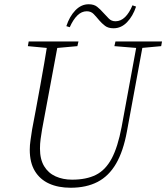

<svg xmlns="http://www.w3.org/2000/svg" viewBox="-20 -869 782 903"><path d="M217 -642 111 -652 115 -674H349L344 -652L233 -642ZM312 14Q254 14 211 -5.5Q168 -25 144 -64.5Q120 -104 120 -165Q120 -186 123.5 -209.5Q127 -233 131 -260L148 -350Q160 -413 169.5 -467Q179 -521 188 -571.5Q197 -622 205 -674H255L178 -261Q174 -237 171 -215Q168 -193 168 -170Q168 -120 187.5 -87.5Q207 -55 241.5 -39.5Q276 -24 319 -24Q386 -24 431 -46.5Q476 -69 505 -123Q534 -177 552 -272L626 -674H655L577 -251Q560 -158 526 -99.5Q492 -41 439 -13.5Q386 14 312 14ZM628 -643 518 -652 523 -674H742L738 -652L641 -643ZM292 -746Q307 -792 334.5 -820.5Q362 -849 397 -849Q422 -849 437 -837Q452 -825 465 -810Q479 -795 491.5 -782Q504 -769 523 -769Q548 -769 568 -788.5Q588 -808 603 -844L620 -838Q605 -793 577.5 -764.5Q550 -736 514 -736Q489 -736 474 -747.5Q459 -759 447 -773Q433 -790 420.5 -803Q408 -816 388 -816Q364 -816 344 -796.5Q324 -777 308 -741Z"/></svg>

Font: Source Serif 4 36pt Light
Style: Italic
Weight: 300
Italic angle: -12°
Designer: Frank Grießhammer
Foundry: Adobe Systems Incorporated
Version: Version 4.004;hotconv 1.0.116;makeotfexe 2.5.65601